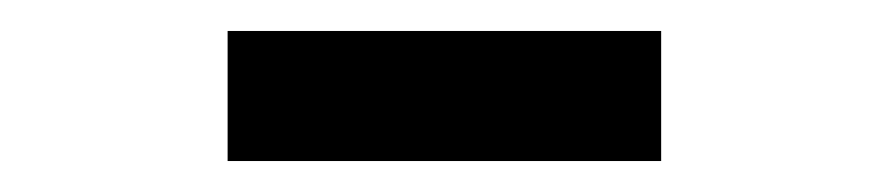

<svg xmlns="http://www.w3.org/2000/svg" viewBox="-20 -677 574 124"><path d="M127 -573V-657H407V-573Z"/></svg>

Font: Narnoor
Style: Bold
Weight: 700
Designer: S. Sridhar Murthy
Foundry: SIL International
Version: Version 3.000